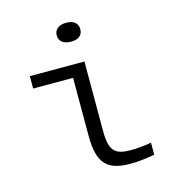

<svg xmlns="http://www.w3.org/2000/svg" viewBox="-105 -784 810 883"><g transform="rotate(-15 300.0 -342.5)"><path d="M426 -51C353 -51 325 -72 325 -168V-500H65V-441H255V-165C255 -34 297 9 408 9C443 9 474 6 524 -3V-60C488 -54 452 -51 426 -51ZM233 -648C233 -621 254 -604 290 -604C326 -604 345 -621 345 -648V-649C345 -677 326 -694 290 -694C254 -694 233 -677 233 -649Z"/></g></svg>

Font: LT Wave Mono Light
Style: Regular
Weight: 300
Designer: Daniel Lyons
Version: Version 2.5 (Glyphs App)